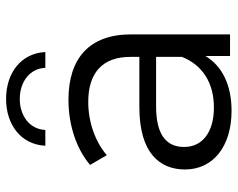

<svg xmlns="http://www.w3.org/2000/svg" viewBox="-95 -681 781 631"><g transform="rotate(-90 295.5 -365.5)"><path d="M424 -158C397 -90 338 -53 258 -53C176 -53 128 -91 128 -151C128 -203 160 -243 261 -243H424ZM247 5C333 5 395 -27 427 -81V0H498V-325C498 -462 420 -531 283 -531C200 -531 122 -505 69 -460L101 -405C144 -442 208 -466 276 -466C374 -466 424 -417 424 -328V-298H259C107 -298 54 -230 54 -148C54 -57 128 5 247 5ZM184 -607C186 -659 231 -691 286 -691C341 -691 386 -659 388 -607H440C436 -687 371 -736 286 -736C201 -736 136 -687 132 -607Z"/></g></svg>

Font: Montserrat-Alt1
Style: Regular
Weight: 400
Designer: Differentunic
Foundry: Differentunic
Version: Version 7.222